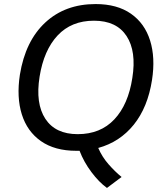

<svg xmlns="http://www.w3.org/2000/svg" viewBox="-20 -734 815 946"><path d="M78 -366Q105 -532 203 -623Q301 -714 451 -714Q557 -714 625 -666.5Q693 -619 719.5 -534.5Q746 -450 729 -340Q708 -205 639 -119.5Q570 -34 464 -5Q483 39 514.5 75Q546 111 579 138L507 192Q468 164 430.5 114Q393 64 372 9Q364 9 356 9Q250 9 182 -38.5Q114 -86 87.5 -170.5Q61 -255 78 -366ZM175 -356Q154 -224 203.5 -148.5Q253 -73 363 -73Q475 -73 543.5 -146Q612 -219 632 -350Q653 -481 603.5 -556.5Q554 -632 443 -632Q332 -632 264 -559.5Q196 -487 175 -356Z"/></svg>

Font: Mulish Medium
Style: Italic
Weight: 500
Italic angle: -9°
Designer: Vernon Adams
Foundry: Vernon Adams
Version: Version 3.603; ttfautohint (v1.8.3)